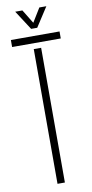

<svg xmlns="http://www.w3.org/2000/svg" viewBox="-103 -986 490 1026"><g transform="rotate(-10 142.0 -472.5)"><path d="M122 0V-731H162V0ZM10 -762V-800H274V-762ZM127 -840 59 -945H98L144 -870L190 -945H228L160 -840Z"/></g></svg>

Font: Big Shoulders Stencil Text SC Thin
Style: Regular
Weight: 100
Designer: Patric King
Foundry: XO Type Co
Version: Version 2.001